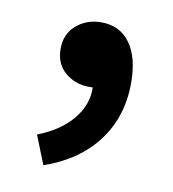

<svg xmlns="http://www.w3.org/2000/svg" viewBox="-49 -189 374 415"><g transform="rotate(10 137.5 19.0)"><path d="M72 182 47 119Q96 100 122.5 68Q149 36 148 -2H139Q110 -2 87.5 -20.5Q65 -39 65 -73Q65 -105 87.5 -124.5Q110 -144 142 -144Q183 -144 205.5 -113Q228 -82 228 -26Q228 48 187.5 102Q147 156 72 182Z"/></g></svg>

Font: TypoPRO Source Sans Pro
Style: Regular
Weight: 600
Designer: Paul D. Hunt
Foundry: Adobe Systems Incorporated
Version: Version 2.020;PS 2.000;hotconv 1.0.86;makeotf.lib2.5.63406